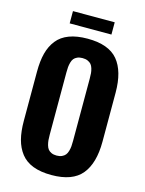

<svg xmlns="http://www.w3.org/2000/svg" viewBox="-140 -1036 854 1130"><g transform="rotate(15 287.5 -471.5)"><path d="M160.2 -879.4V-954.1H414.6V-879.4ZM286.6 10.7Q220.7 10.7 174.3 -7.1Q127.9 -24.9 100.3 -60.3Q72.8 -95.7 60.3 -143.6Q47.9 -191.4 47.9 -256.3V-555.2Q47.9 -620.1 60.3 -667.7Q72.8 -715.3 100.3 -750Q127.9 -784.7 174.3 -802.2Q220.7 -819.8 286.6 -819.8Q415 -819.8 470.9 -752.9Q526.9 -686 526.9 -555.2V-256.3Q526.9 -125.5 470.9 -57.4Q415 10.7 286.6 10.7ZM358.4 -216.3V-595.2Q358.4 -614.7 357.2 -628.7Q356 -642.6 351.6 -657.2Q347.2 -671.9 339.6 -680.9Q332 -689.9 318.6 -695.8Q305.2 -701.7 286.6 -701.7Q268.1 -701.7 254.9 -695.8Q241.7 -689.9 234.4 -680.9Q227.1 -671.9 222.9 -657Q218.8 -642.1 217.5 -628.4Q216.3 -614.7 216.3 -595.2V-216.3Q216.3 -196.8 217.5 -182.9Q218.8 -168.9 222.9 -153.8Q227.1 -138.7 234.4 -129.4Q241.7 -120.1 254.9 -114Q268.1 -107.9 286.6 -107.9Q305.2 -107.9 318.6 -114Q332 -120.1 339.6 -129.4Q347.2 -138.7 351.6 -153.8Q356 -168.9 357.2 -182.9Q358.4 -196.8 358.4 -216.3Z"/></g></svg>

Font: Oswald
Style: DemiBold
Weight: 600
Designer: Vernon Adams
Foundry: Vernon Adams
Version: 3.0; ttfautohint (v0.95) -l 8 -r 50 -G 200 -x 0 -w "G" -W -c